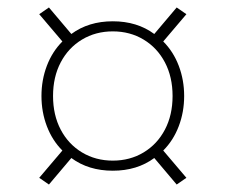

<svg xmlns="http://www.w3.org/2000/svg" viewBox="-20 -574 604 514"><path d="M85 -98 147 -171Q120 -198 105.5 -236Q91 -274 91 -317Q91 -360 105.5 -398Q120 -436 147 -463L85 -536L111 -554L171 -483Q217 -517 282 -517Q347 -517 393 -483L453 -554L479 -536L417 -463Q444 -436 458.5 -398Q473 -360 473 -317Q473 -274 458.5 -236Q444 -198 417 -171L479 -98L453 -80L393 -151Q347 -117 282 -117Q217 -117 171 -151L111 -80ZM442 -317Q442 -368 421.5 -407Q401 -446 364.5 -468Q328 -490 282 -490Q236 -490 199.5 -468Q163 -446 142.5 -407Q122 -368 122 -317Q122 -266 142.5 -227Q163 -188 199.5 -166Q236 -144 282 -144Q328 -144 364.5 -166Q401 -188 421.5 -227Q442 -266 442 -317Z"/></svg>

Font: Maitree ExtraLight
Style: Regular
Weight: 250
Designer: CadsonDemak Team
Foundry: CadsonDemak
Version: Version 1.002